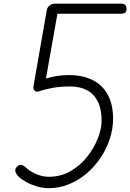

<svg xmlns="http://www.w3.org/2000/svg" viewBox="-20 -998 698 1028"><path d="M241 9.5Q210 9.5 179 0.5Q148 -8.5 122 -22.5Q96 -36.5 80.5 -51.5Q68 -63 63.2 -77.5Q58.5 -92 69 -103.5Q82 -118 94.8 -115.2Q107.5 -112.5 118.5 -101Q131 -89 150.5 -77.5Q170 -66 193.5 -58.8Q217 -51.5 241 -51.5Q306 -51.5 358.2 -82Q410.5 -112.5 447.5 -159.8Q484.5 -207 504.2 -258.2Q524 -309.5 524 -351Q524 -414 503.5 -454.8Q483 -495.5 445.5 -515.2Q408 -535 356 -535Q304 -535 263 -527.8Q222 -520.5 183.5 -507.5Q177.5 -505.5 171 -508.5Q164.5 -511.5 161 -518.8Q157.5 -526 159 -535L230.5 -943.5Q233 -959 245.5 -968.8Q258 -978.5 274.5 -978.5H625.5Q645 -978.5 651.2 -970.8Q657.5 -963 657.5 -950Q657.5 -938 651.5 -931.2Q645.5 -924.5 625.5 -924.5H287.5L226 -577.5Q256 -586.5 285 -591.2Q314 -596 350.5 -596Q405 -596 448.5 -581Q492 -566 522.5 -536.8Q553 -507.5 569.2 -464Q585.5 -420.5 585.5 -363.5Q585.5 -308.5 568 -254.8Q550.5 -201 518.5 -153.2Q486.5 -105.5 443.5 -69Q400.5 -32.5 349 -11.5Q297.5 9.5 241 9.5Z"/></svg>

Font: Edu QLD Hand
Style: Regular
Weight: 400
Designer: Tina and Corey Anderson, Eben Sorkin
Foundry: Sorkin Type Co.
Version: Version 2.000